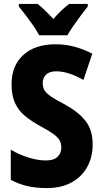

<svg xmlns="http://www.w3.org/2000/svg" viewBox="-20 -950 523 980"><path d="M453 -212Q453 -149 425.5 -98.5Q398 -48 345.5 -19Q293 10 219 10Q166 10 122.5 0.5Q79 -9 35 -32V-186Q79 -160 126.5 -145.5Q174 -131 214 -131Q254 -131 273.5 -149.5Q293 -168 293 -197Q293 -217 284.5 -233Q276 -249 253.5 -265.5Q231 -282 188 -305Q142 -330 108.5 -357.5Q75 -385 57 -423.5Q39 -462 39 -520Q39 -615 99 -669.5Q159 -724 264 -724Q315 -724 362 -711Q409 -698 451 -676L406 -542Q328 -586 267 -586Q232 -586 215 -569Q198 -552 198 -527Q198 -505 207 -489.5Q216 -474 240 -457.5Q264 -441 309 -418Q379 -380 416 -333.5Q453 -287 453 -212ZM180 -770Q170 -790 151 -817.5Q132 -845 111.5 -872Q91 -899 76 -917V-930H172Q191 -915 210.5 -896Q230 -877 252 -853Q274 -878 293.5 -896.5Q313 -915 333 -930H428V-917Q413 -898 393 -871.5Q373 -845 354.5 -818Q336 -791 324 -770Z"/></svg>

Font: Noto Sans Lao UI Cond ExtBd
Style: Regular
Weight: 800
Width: 3
Designer: Monotype Design Team
Foundry: Monotype Imaging Inc.
Version: Version 2.000; ttfautohint (v1.8.4.7-5d5b)